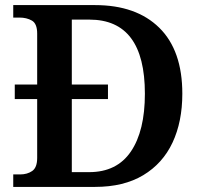

<svg xmlns="http://www.w3.org/2000/svg" viewBox="-20 -734 792 754"><path d="M32 0V-49H59Q87 -49 106.5 -62.5Q126 -76 126 -114V-345H38V-402H126V-602Q126 -641 105.5 -653Q85 -665 56 -665H32V-714H353Q515 -714 605.5 -625Q696 -536 696 -366Q696 -256 657.5 -174Q619 -92 542.5 -46Q466 0 353 0ZM330 -58Q439 -58 494 -139Q549 -220 549 -366Q549 -657 331 -657H262V-402H404V-345H262V-58Z"/></svg>

Font: Noto Serif Myanmar SemiBold
Style: Regular
Weight: 600
Designer: Ben Mitchell and the Monotype Design Team
Foundry: Monotype Imaging Inc.
Version: Version 2.106; ttfautohint (v1.8.4.7-5d5b)